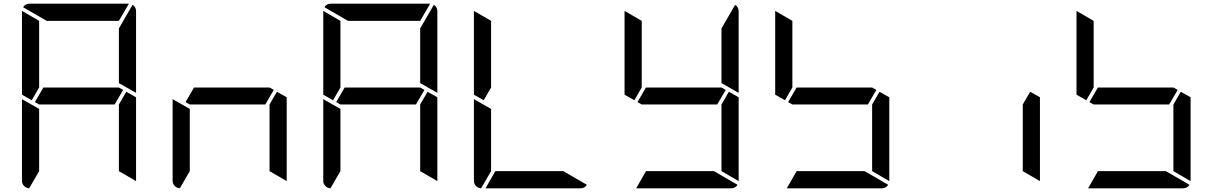

<svg xmlns="http://www.w3.org/2000/svg" viewBox="-20 -1020 6568 1040"><path d="M152 -477 99 -507V-959V-961L192 -907V-546ZM647 -533 601 -454H192L169 -467L215 -546H624ZM664 -523 717 -493V-41V-39L624 -93V-454ZM138 0Q122 -1 110.5 -12.5Q99 -24 99 -41V-483L192 -430V-93ZM698 -994Q717 -982 717 -959V-517L624 -570V-866ZM233 -907 105 -981Q117 -1000 140 -1000H676H678L624 -907Z M1463 -533 1417 -454H1008L985 -467L1031 -546H1440ZM1480 -523 1533 -493V-41V-39L1440 -93V-454ZM954 0Q938 -1 926.5 -12.5Q915 -24 915 -41V-483L1008 -430V-93Z M1784 -477 1731 -507V-959V-961L1824 -907V-546ZM2279 -533 2233 -454H1824L1801 -467L1847 -546H2256ZM2296 -523 2349 -493V-41V-39L2256 -93V-454ZM1770 0Q1754 -1 1742.5 -12.5Q1731 -24 1731 -41V-483L1824 -430V-93ZM2330 -994Q2349 -982 2349 -959V-517L2256 -570V-866ZM1865 -907 1737 -981Q1749 -1000 1772 -1000H2308H2310L2256 -907Z M2600 -477 2547 -507V-959V-961L2640 -907V-546ZM3031 -93 3159 -19Q3147 0 3124 0H2610L2663 -93ZM2586 0Q2570 -1 2558.5 -12.5Q2547 -24 2547 -41V-483L2640 -430V-93Z M3416 -477 3363 -507V-959V-961L3456 -907V-546ZM3911 -533 3865 -454H3456L3433 -467L3479 -546H3888ZM3928 -523 3981 -493V-41V-39L3888 -93V-454ZM3847 -93 3975 -19Q3963 0 3940 0H3426L3479 -93ZM3962 -994Q3981 -982 3981 -959V-517L3888 -570V-866Z M4232 -477 4179 -507V-959V-961L4272 -907V-546ZM4727 -533 4681 -454H4272L4249 -467L4295 -546H4704ZM4744 -523 4797 -493V-41V-39L4704 -93V-454ZM4663 -93 4791 -19Q4779 0 4756 0H4242L4295 -93Z M5560 -523 5613 -493V-41V-39L5520 -93V-454Z M5864 -477 5811 -507V-959V-961L5904 -907V-546ZM6359 -533 6313 -454H5904L5881 -467L5927 -546H6336ZM6376 -523 6429 -493V-41V-39L6336 -93V-454ZM6295 -93 6423 -19Q6411 0 6388 0H5874L5927 -93Z"/></svg>

Font: DSEG7 Modern
Style: Regular
Weight: 400
Designer: Keshikan(Twitter:@keshinomi_88pro)
Version: Version 0.46